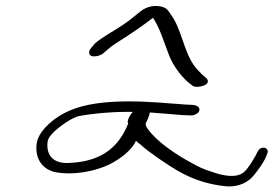

<svg xmlns="http://www.w3.org/2000/svg" viewBox="-20 -732 939 659"><path d="M106 -240C99 -189 124 -153 166 -142C235 -127 330 -147 382 -183C408 -199 435 -223 447 -249C451 -244 457 -240 461 -237C476 -223 496 -208 519 -192C579 -151 642 -105 752 -93C787 -89 816 -99 837 -116C852 -127 886 -175 893 -194L897 -204C907 -227 874 -234 864 -211C857 -195 831 -152 817 -141C790 -119 744 -129 705 -143C681 -150 660 -160 637 -173C578 -205 516 -248 486 -291C482 -296 480 -302 480 -308C490 -328 494 -341 494 -346C537 -343 567 -340 605 -337L630 -336C646 -334 662 -343 664 -352C667 -363 658 -370 642 -372L619 -373C558 -377 496 -384 423 -384C271 -384 201 -354 148 -307C130 -290 110 -267 106 -240ZM143 -242C144 -260 158 -272 170 -284C189 -301 221 -324 248 -333C294 -342 357 -348 414 -348H435V-347C427 -338 420 -327 418 -314C419 -312 420 -310 420 -308C392 -238 340 -179 222 -173C163 -168 139 -199 143 -242ZM286 -551C286 -533 317 -537 332 -547L353 -565C366 -576 381 -586 396 -595C434 -619 473 -646 505 -671C529 -636 543 -586 560 -543C573 -509 598 -475 623 -452L638 -440C642 -436 648 -434 656 -434C673 -434 691 -441 693 -450C694 -455 693 -459 689 -463L675 -475C669 -482 657 -492 647 -506C610 -556 603 -635 565 -684C558 -695 552 -706 531 -710C500 -716 476 -704 461 -692C442 -677 429 -665 404 -648C372 -626 334 -607 306 -583L291 -565C287 -560 286 -556 286 -551Z"/></svg>

Font: Stray Cat
Style: SuExtObl
Weight: 400
Version: Version 1.0